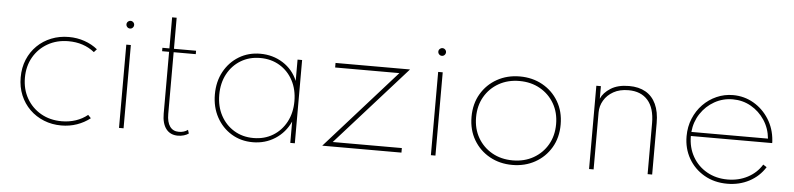

<svg xmlns="http://www.w3.org/2000/svg" viewBox="-44 -931 4862 1176"><g transform="rotate(5 2387.0 -343.5)"><path d="M354.5 16Q297 16 247.2 -4Q197.5 -24 160.2 -60.5Q123 -97 102.2 -146.8Q81.5 -196.5 81.5 -256Q81.5 -316 102.2 -365.8Q123 -415.5 160.2 -452Q197.5 -488.5 247.2 -508.2Q297 -528 354.5 -528Q405.5 -528 451 -512.2Q496.5 -496.5 531.5 -468L514.5 -449Q448 -502 354.5 -502Q283 -502 227.2 -470.2Q171.5 -438.5 139.5 -383Q107.5 -327.5 107.5 -256Q107.5 -185.5 139.2 -129.8Q171 -74 226.8 -42Q282.5 -10 355 -10Q400.5 -10 441 -23.5Q481.5 -37 513.5 -63L531.5 -44Q495.5 -15.5 450.5 0.2Q405.5 16 354.5 16Z M708.5 0V-512H736.5V0ZM722.5 -612Q716 -612 710.5 -615.2Q705 -618.5 701.8 -624Q698.5 -629.5 698.5 -636Q698.5 -642.5 701.8 -647.8Q705 -653 710.5 -656.2Q716 -659.5 722.5 -659.5Q729 -659.5 734.2 -656.2Q739.5 -653 742.8 -647.8Q746 -642.5 746 -636Q746 -629.5 742.8 -624Q739.5 -618.5 734.2 -615.2Q729 -612 722.5 -612Z M1071.5 16Q1024.5 16 999 -17.2Q973.5 -50.5 973.5 -111V-491H930.5V-512H973.5V-703H1001.5V-512H1137.5V-491H1001.5V-111Q1001.5 -61 1020.5 -34.5Q1039.5 -8 1075 -8Q1108 -8 1130.5 -25L1137.5 -3Q1126 5.5 1108.2 10.8Q1090.5 16 1071.5 16Z M1531.5 16Q1458.5 16 1400.5 -19.2Q1342.5 -54.5 1309 -116Q1275.5 -177.5 1275.5 -256Q1275.5 -335 1309 -396.2Q1342.5 -457.5 1400.5 -492.8Q1458.5 -528 1531.5 -528Q1609 -528 1671 -488.8Q1733 -449.5 1761.5 -381V-512H1789.5V0H1761.5V-131Q1730 -62.5 1669 -23.2Q1608 16 1531.5 16ZM1533.5 -10Q1601 -10 1653 -41.5Q1705 -73 1734.8 -128.8Q1764.5 -184.5 1764.5 -256Q1764.5 -328 1735 -383.5Q1705.5 -439 1653.2 -470.5Q1601 -502 1533.5 -502Q1466.5 -502 1414.2 -470.5Q1362 -439 1332.2 -383.5Q1302.5 -328 1302.5 -256Q1302.5 -184.5 1332.2 -129Q1362 -73.5 1414.2 -41.8Q1466.5 -10 1533.5 -10Z M1958 0 2390 -484H1995V-512H2453L2020 -28H2445V0Z M2626 0V-512H2654V0ZM2640 -612Q2633.5 -612 2628 -615.2Q2622.5 -618.5 2619.2 -624Q2616 -629.5 2616 -636Q2616 -642.5 2619.2 -647.8Q2622.5 -653 2628 -656.2Q2633.5 -659.5 2640 -659.5Q2646.5 -659.5 2651.8 -656.2Q2657 -653 2660.2 -647.8Q2663.5 -642.5 2663.5 -636Q2663.5 -629.5 2660.2 -624Q2657 -618.5 2651.8 -615.2Q2646.5 -612 2640 -612Z M3127.5 16Q3050 16 2988 -18.5Q2926 -53 2889.8 -114.2Q2853.5 -175.5 2853.5 -256Q2853.5 -336.5 2889.8 -397.8Q2926 -459 2988 -493.5Q3050 -528 3127.5 -528Q3205 -528 3267 -493.5Q3329 -459 3365.2 -397.8Q3401.5 -336.5 3401.5 -256Q3401.5 -175.5 3365.2 -114.2Q3329 -53 3267 -18.5Q3205 16 3127.5 16ZM3127.5 -12Q3199 -12 3254.5 -43.5Q3310 -75 3341.8 -130Q3373.5 -185 3373.5 -256Q3373.5 -327 3341.8 -382Q3310 -437 3254.5 -468.5Q3199 -500 3127.5 -500Q3056 -500 3000.5 -468.5Q2945 -437 2913.2 -382Q2881.5 -327 2881.5 -256Q2881.5 -185 2913.2 -130Q2945 -75 3000.5 -43.5Q3056 -12 3127.5 -12Z M3598.5 0V-512H3626.5V-435Q3642.5 -472.5 3686.2 -500.2Q3730 -528 3799 -528Q3859 -528 3900.8 -504Q3942.5 -480 3964.5 -433Q3986.5 -386 3986.5 -317V0H3958.5V-313.5Q3958.5 -406 3916.5 -454Q3874.5 -502 3797.5 -502Q3743.5 -502 3705.2 -480.5Q3667 -459 3646.8 -424.5Q3626.5 -390 3626.5 -351V0Z M4449 16Q4369 16 4307.2 -19.8Q4245.5 -55.5 4210.8 -116.2Q4176 -177 4176 -252.5Q4176 -311 4196.8 -361.2Q4217.5 -411.5 4253.8 -448.8Q4290 -486 4337.5 -507Q4385 -528 4438.5 -528Q4507 -528 4564.8 -494.5Q4622.5 -461 4659.2 -403Q4696 -345 4701.5 -271.5Q4702 -267 4702 -263.8Q4702 -260.5 4702 -256H4202Q4202 -185 4233.8 -129.2Q4265.5 -73.5 4321.5 -41.8Q4377.5 -10 4449 -10Q4516.5 -10 4571.8 -39Q4627 -68 4659 -120L4681 -106Q4644.5 -48 4583.8 -16Q4523 16 4449 16ZM4203 -281H4674Q4668 -344 4635 -394Q4602 -444 4551 -473Q4500 -502 4439 -502Q4378 -502 4326.5 -473Q4275 -444 4242 -394Q4209 -344 4203 -281Z"/></g></svg>

Font: Spartan Thin Thin
Style: Regular
Weight: 250
Version: Version 1.004